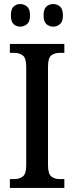

<svg xmlns="http://www.w3.org/2000/svg" viewBox="-20 -932 367 952"><path d="M29 0V-44H51Q75 -44 92.5 -56.5Q110 -69 110 -112V-601Q110 -645 92.5 -657.5Q75 -670 51 -670H29V-714H299V-670H276Q251 -670 234.5 -657.5Q218 -645 218 -601V-112Q218 -70 234.5 -57Q251 -44 276 -44H299V0ZM244 -800Q224 -800 210 -812.5Q196 -825 196 -855Q196 -887 210 -899.5Q224 -912 244 -912Q263 -912 277.5 -899.5Q292 -887 292 -855Q292 -825 277.5 -812.5Q263 -800 244 -800ZM80 -800Q61 -800 47.5 -812.5Q34 -825 34 -855Q34 -887 47.5 -899.5Q61 -912 80 -912Q99 -912 114 -899.5Q129 -887 129 -855Q129 -825 114 -812.5Q99 -800 80 -800Z"/></svg>

Font: Noto Serif Tamil Condensed Medium
Style: Regular
Weight: 500
Width: 3
Designer: Indian Type Foundry, Tom Grace, and the Monotype Design Team
Foundry: Monotype Imaging Inc.
Version: Version 2.004; ttfautohint (v1.8.4.7-5d5b)